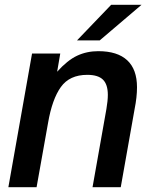

<svg xmlns="http://www.w3.org/2000/svg" viewBox="-20 -783 635 803"><path d="M15 0 114 -559H232L219 -483Q262 -531 302.5 -550Q343 -569 391 -569Q471 -569 512 -531Q553 -493 553 -418Q553 -377 543 -327L485 0H367L425 -327Q431 -362 431 -386Q431 -430 410.5 -450Q390 -470 345 -470Q271 -470 234.5 -419Q198 -368 181 -269L133 0ZM397 -614H302L445 -763H572Z"/></svg>

Font: Open Sauce One SemiBold Italic
Style: Regular
Weight: 600
Italic angle: -10°
Designer: Alfredo Marco Pradil
Foundry: Creative Sauce Fz LLC
Version: Version 1.477